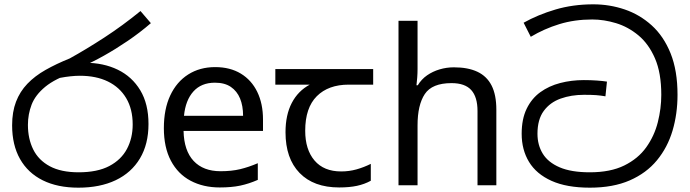

<svg xmlns="http://www.w3.org/2000/svg" viewBox="-20 -856 3186 887"><path d="M342 11Q246 11 177.5 -23Q109 -57 72.5 -121.5Q36 -186 36 -277Q36 -339 54 -386Q72 -433 106.5 -469Q141 -505 190.5 -533Q240 -561 302 -586Q378 -628 462.5 -683Q547 -738 629 -805L677 -749Q626 -705 570 -667Q514 -629 460.5 -599Q407 -569 362 -550L320 -521Q235 -493 189 -455Q143 -417 126 -372.5Q109 -328 109 -279Q109 -215 133.5 -165.5Q158 -116 210 -88Q262 -60 343 -60Q430 -60 485 -89Q540 -118 566.5 -168Q593 -218 593 -281Q593 -352 563 -402.5Q533 -453 478.5 -479.5Q424 -506 349 -506Q329 -506 305.5 -503.5Q282 -501 258.5 -496.5Q235 -492 214 -485L289 -555Q306 -562 326 -564Q346 -566 373 -566Q458 -566 524 -534Q590 -502 628 -439Q666 -376 666 -283Q666 -190 626.5 -124Q587 -58 514.5 -23.5Q442 11 342 11Z M974 -546Q1043 -546 1092.5 -516Q1142 -486 1168.5 -431.5Q1195 -377 1195 -304V-251H828Q830 -160 874.5 -112.5Q919 -65 999 -65Q1050 -65 1089.5 -74.5Q1129 -84 1171 -102V-25Q1130 -7 1090 1.5Q1050 10 995 10Q919 10 860.5 -21Q802 -52 769.5 -113.5Q737 -175 737 -264Q737 -352 766.5 -415Q796 -478 849.5 -512Q903 -546 974 -546ZM973 -474Q910 -474 873.5 -433.5Q837 -393 830 -321H1103Q1103 -367 1089 -401Q1075 -435 1046.5 -454.5Q1018 -474 973 -474Z M1547 10Q1429 10 1364 -57Q1299 -124 1299 -245Q1299 -325 1328 -380.5Q1357 -436 1411 -465H1252V-537H1704V-465H1591Q1497 -465 1443.5 -411.5Q1390 -358 1390 -252Q1390 -165 1433 -114.5Q1476 -64 1556 -64Q1593 -64 1627 -73.5Q1661 -83 1693 -99V-21Q1664 -5 1629 2.5Q1594 10 1547 10Z M1909 -537Q1909 -518 1907.5 -498Q1906 -478 1904 -462H1910Q1927 -490 1953 -508Q1979 -526 2011 -535.5Q2043 -545 2077 -545Q2142 -545 2185.5 -524.5Q2229 -504 2251 -461Q2273 -418 2273 -349V0H2186V-343Q2186 -408 2157 -440Q2128 -472 2066 -472Q1976 -472 1942.5 -421.5Q1909 -371 1909 -277V0H1821V-760H1909Z M2705 11Q2598 11 2528 -20.5Q2458 -52 2424 -108Q2390 -164 2390 -238Q2390 -306 2413 -353.5Q2436 -401 2476 -430Q2516 -459 2568 -472.5Q2620 -486 2677 -486Q2709 -486 2737 -484Q2765 -482 2784 -479L2777 -411Q2754 -415 2733.5 -416.5Q2713 -418 2678 -418Q2619 -418 2570 -400.5Q2521 -383 2492 -343.5Q2463 -304 2463 -238Q2463 -186 2487.5 -146Q2512 -106 2565.5 -83Q2619 -60 2705 -60Q2800 -60 2864 -91.5Q2928 -123 2965.5 -175.5Q3003 -228 3019 -291.5Q3035 -355 3035 -418Q3035 -519 3006 -586Q2977 -653 2929.5 -692.5Q2882 -732 2826 -749Q2770 -766 2716 -766Q2634 -766 2564 -744.5Q2494 -723 2432 -686L2399 -751Q2465 -788 2546 -812Q2627 -836 2721 -836Q2796 -836 2865.5 -812.5Q2935 -789 2990.5 -739Q3046 -689 3078 -609.5Q3110 -530 3110 -418Q3110 -330 3087 -252.5Q3064 -175 3015 -115.5Q2966 -56 2889 -22.5Q2812 11 2705 11Z"/></svg>

Font: sinhala25
Style: Book
Weight: 400
Designer: Jelle Bosma - Monotype Design Team
Foundry: Monotype Imaging Inc.
Version: Version 2.003